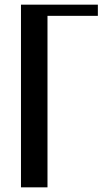

<svg xmlns="http://www.w3.org/2000/svg" viewBox="-20 -804 470 824"><path d="M70 -784H400V-736H183.8V0H70Z"/></svg>

Font: Facade Sud
Style: Regular
Weight: 100
Designer: Éléonore Fines
Foundry: Velvetyne Type Foundry
Version: Version 1.001;Glyphs 3.2 (3202)